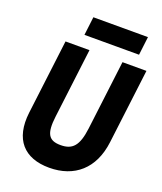

<svg xmlns="http://www.w3.org/2000/svg" viewBox="-165 -1009 958 1137"><g transform="rotate(20 314.0 -440.5)"><path d="M568 -904H224L210 -788H554ZM477 -713 423 -275C409 -162 374 -126 300 -126C225 -126 201 -162 215 -275L269 -713H118L60 -243C39 -69 124 23 282 23C440 23 549 -69 570 -243L628 -713Z"/></g></svg>

Font: Bluebird
Style: SfBdNrwObl
Weight: 700
Designer: Jasper
Foundry: Cannot Into Space Fonts
Version: Version 0.98